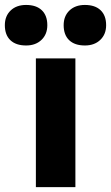

<svg xmlns="http://www.w3.org/2000/svg" viewBox="-84 -772 458 792"><path d="M64 -531H227V0H64ZM178.6 -668Q178.6 -705.8 202.5 -728.7Q226.4 -751.6 266.2 -751.6Q308.2 -751.6 331 -729.8Q353.8 -708 353.8 -668Q353.8 -630.6 329.7 -607.5Q305.6 -584.4 266.2 -584.4Q224.2 -584.4 201.4 -606.2Q178.6 -628 178.6 -668ZM-64 -668Q-64 -705.8 -40.1 -728.7Q-16.2 -751.6 23.6 -751.6Q65.6 -751.6 88.4 -729.8Q111.2 -708 111.2 -668Q111.2 -630.6 87.1 -607.5Q63 -584.4 23.6 -584.4Q-18.4 -584.4 -41.2 -606.2Q-64 -628 -64 -668Z"/></svg>

Font: Easer Grotesk Variable
Style: Regular
Weight: 400
Designer: Boardeaser, Bonnie Shaver-Troup, Thomas Jockin
Foundry: Lexend
Version: Version 1.001;Glyphs 3.1.2 (3151)